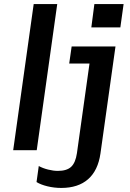

<svg xmlns="http://www.w3.org/2000/svg" viewBox="-20 -740 640 946"><path d="M282 186Q247 186 214 178Q181 170 160 157L171 78Q191 89 217 95.5Q243 102 265 102Q309 102 330.5 82Q352 62 359 15L421 -427H321L333 -511H549L475 16Q463 100 414 143Q365 186 282 186ZM45 0 146 -720H262L161 0ZM430 -605 445 -720H589L573 -605Z"/></svg>

Font: Chivo Mono Medium Medium
Style: Italic
Weight: 500
Italic angle: -8.05°
Monospace: yes
Version: Version 1.008